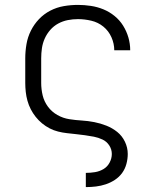

<svg xmlns="http://www.w3.org/2000/svg" viewBox="-20 -548 640 783"><path d="M330 215V157H331Q349 157 367.5 154Q386 151 402 141.5Q418 132 427 115Q436 98 436 80Q436 61 425.5 45Q415 29 398 21Q381 13 363 9.5Q345 6 326.5 3.5Q308 1 289.5 -1Q271 -3 253 -5Q235 -7 217 -11.5Q199 -16 182.5 -24.5Q166 -33 151.5 -45Q137 -57 125.5 -71.5Q114 -86 105.5 -102.5Q97 -119 92 -137Q87 -155 85 -173.5Q83 -192 83 -210V-310Q83 -339 88 -368Q93 -397 106 -423Q119 -449 139 -470Q159 -491 185 -504.5Q211 -518 240 -523Q269 -528 298 -528Q324 -528 350.5 -524Q377 -520 401.5 -510Q426 -500 447 -483Q468 -466 482 -443.5Q496 -421 503.5 -395.5Q511 -370 511 -343H446Q446 -370 434.5 -396Q423 -422 401.5 -439.5Q380 -457 352.5 -463.5Q325 -470 298 -470Q277 -470 256.5 -466Q236 -462 217.5 -452Q199 -442 185 -426Q171 -410 162.5 -391Q154 -372 151 -351.5Q148 -331 148 -310V-210Q148 -184 154 -159Q160 -134 175.5 -113Q191 -92 214 -79Q237 -66 262.5 -62Q288 -58 313.5 -56.5Q339 -55 364.5 -50Q390 -45 414 -35.5Q438 -26 458 -10Q478 6 489.5 30Q501 54 501 80Q501 100 495.5 120.5Q490 141 478 157.5Q466 174 448.5 185.5Q431 197 411.5 203.5Q392 210 371.5 212.5Q351 215 331 215Z"/></svg>

Font: Iosevka Aile Light
Style: Regular
Weight: 300
Designer: Belleve Invis
Foundry: Belleve Invis
Version: Version 27.3.5; ttfautohint (v1.8.4)